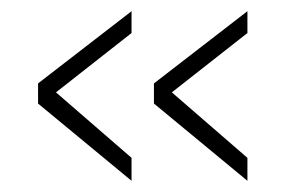

<svg xmlns="http://www.w3.org/2000/svg" viewBox="-20 -419 537 343"><path d="M215 -360 80 -254 215 -137V-96L48 -234V-270L215 -399ZM422 -360 287 -254 422 -137V-96L255 -234V-270L422 -399Z"/></svg>

Font: Titillium Web ExtraLight
Style: Regular
Weight: 275
Version: Version 1.002;PS 57.000;hotconv 1.0.70;makeotf.lib2.5.55311